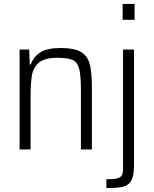

<svg xmlns="http://www.w3.org/2000/svg" viewBox="-20 -763 785 980"><path d="M129 -510 132 -434H137Q151 -473 185.5 -495.5Q220 -518 290 -518Q358 -518 392 -498.5Q426 -479 437.5 -437.5Q449 -396 449 -320V0H393V-305Q393 -379 384 -412.5Q375 -446 350.5 -457Q326 -468 271 -468Q208 -468 179 -443.5Q150 -419 143 -378.5Q136 -338 136 -264V0H80V-510ZM606 -743H667V-662H606ZM608 95V-510H664V81Q664 134 650.5 158.5Q637 183 608.5 190Q580 197 523 197V152Q562 152 579.5 147Q597 142 602.5 130.5Q608 119 608 95Z"/></svg>

Font: Saira SemiCondensed Light
Style: Regular
Weight: 300
Width: 4
Designer: Hector Gatti with collaboration of the Omnibus-Type team
Foundry: Omnibus-Type
Version: Version 0.072; ttfautohint (v1.8)